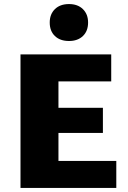

<svg xmlns="http://www.w3.org/2000/svg" viewBox="-20 -926 632 946"><path d="M553 0H81V-658H528V-525H268V-133H553ZM141 -271V-395H487V-271ZM320 -724Q276 -724 250.5 -748.5Q225 -773 225 -815Q225 -856 250.5 -881Q276 -906 320 -906Q363 -906 388.5 -881Q414 -856 414 -815Q414 -773 388.5 -748.5Q363 -724 320 -724Z"/></svg>

Font: Ysabeau SC Black
Style: Regular
Weight: 900
Designer: Christian Thalmann (Catharsis Fonts)
Version: Version 2.001;gftools[0.9.30]; featfreeze: smcp